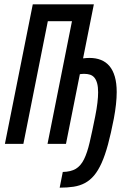

<svg xmlns="http://www.w3.org/2000/svg" viewBox="-20 -658 590 878"><path d="M281.7 0H197.3L309.1 -561H198.7L86.9 0H2.4L129.9 -638.2H409.2L359.9 -391.1Q368.2 -392.1 375.2 -392.6Q382.3 -393.1 389.6 -393.1Q418.5 -393.1 441.4 -384Q464.4 -375 480.5 -356Q496.6 -336.9 505.1 -307.4Q513.7 -277.8 513.7 -236.8Q513.7 -185.5 500.5 -115.2Q487.3 -47.4 473.9 2.4Q460.4 52.2 444.6 87.4Q428.7 122.6 410.2 144.5Q391.6 166.5 368.4 179Q345.2 191.4 316.7 195.8Q288.1 200.2 252.9 200.2L267.1 128.4Q304.2 127.4 326.7 114Q349.1 100.6 364 70.8Q378.9 41 390.1 -7.3Q401.4 -55.7 415.5 -126.5Q422.4 -161.1 425.5 -188.2Q428.7 -215.3 428.7 -235.8Q428.7 -260.3 424.3 -276.6Q419.9 -293 411.9 -302.7Q403.8 -312.5 392.1 -316.4Q380.4 -320.3 365.2 -320.3Q356 -320.3 345.2 -318.8Z"/></svg>

Font: Code New Roman
Style: Italic
Weight: 400
Italic angle: -11°
Monospace: yes
Designer: Sam Radian
Foundry: Code New Roman
Version: Version 1.508 October 19, 2014